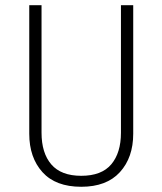

<svg xmlns="http://www.w3.org/2000/svg" viewBox="-20 -704 622 735"><path d="M490 -192Q490 -101 439 -45Q388 11 291 11Q193 11 142.5 -45Q92 -101 92 -192V-684H139V-196Q139 -118 176.5 -74.5Q214 -31 291 -31Q369 -31 406 -75Q443 -119 443 -196V-684H490Z"/></svg>

Font: Fira Sans Condensed ExtraLight
Style: Regular
Weight: 275
Width: 3
Designer: Carrois Corporate & Edenspiekermann AG
Foundry: Carrois Corporate GbR & Edenspiekermann AG
Version: Version 4.203